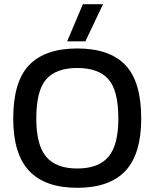

<svg xmlns="http://www.w3.org/2000/svg" viewBox="-20 -885 737 915"><path d="M300 -688 375 -865H471L387 -688ZM348 10Q195 10 119 -70.5Q43 -151 43 -320Q43 -496 119 -575Q195 -654 348 -654Q502 -654 577.5 -575Q653 -496 653 -320Q653 -151 577.5 -70.5Q502 10 348 10ZM348 -82Q449 -82 496.5 -137.5Q544 -193 544 -320Q544 -454 496.5 -507.5Q449 -561 348 -561Q248 -561 200.5 -507.5Q153 -454 153 -320Q153 -193 200.5 -137.5Q248 -82 348 -82Z"/></svg>

Font: Kanit
Style: Regular
Weight: 400
Designer: Katatrad Team
Foundry: CadsonDemak
Version: Version 2.000; ttfautohint (v1.8.3)